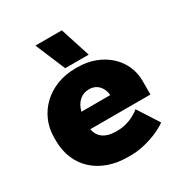

<svg xmlns="http://www.w3.org/2000/svg" viewBox="-176 -874 966 1019"><g transform="rotate(-30 307.5 -365.0)"><path d="M262 -561H406L347 -744H185ZM315 14H337C413 14 509 -20 559 -57L476 -186C443 -158 392 -135 337 -135H326C265 -135 224 -163 216 -213V-214H584V-299C584 -431 471 -533 321 -533H306C148 -533 27 -422 27 -272V-252C27 -90 145 14 315 14ZM221 -318C234 -371 270 -401 312 -401H316C364 -401 394 -365 398 -318Z"/></g></svg>

Font: Fixel Display Black
Style: Regular
Weight: 900
Designer: AlfaBravo + MacPaw
Foundry: Kyrylo Tkachov, Marchela Mozhyna, Serhii Makarenko, Maria Weinstein, Zakhar Kryvoshyya
Version: Version 1.211